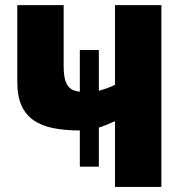

<svg xmlns="http://www.w3.org/2000/svg" viewBox="-20 -734 722 754"><path d="M613.8 -713.9V0H431.6V-258.3Q416 -251 399.4 -244.1Q382.8 -237.3 368.2 -232.9V-79.6H293.5V-221.7Q235.4 -221.7 189.7 -230.7Q144 -239.7 112.3 -261.5Q80.6 -283.2 64.2 -320.1Q47.9 -356.9 47.9 -412.1V-713.9H230V-470.7Q230 -424.3 244.1 -400.6Q258.3 -377 293.5 -374V-537.6H368.2V-377.9Q382.8 -381.3 399.2 -387.2Q415.5 -393.1 431.6 -400.9V-713.9Z"/></svg>

Font: Open Sans SemiCondensed ExtraBold
Style: Regular
Weight: 800
Width: 4
Designer: Monotype Design Team
Foundry: Monotype Imaging Inc.
Version: Version 3.000